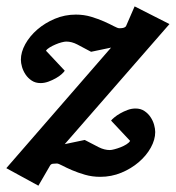

<svg xmlns="http://www.w3.org/2000/svg" viewBox="-36 -546 554 605"><path d="M168 -91.8 231 -105Q257.8 -90.8 275.4 -82Q293 -73.2 310.1 -73.2Q315.4 -73.2 324.7 -75.7Q334 -78.1 344 -82Q354 -85.9 362.3 -91.1Q370.6 -96.2 374 -102.1L314 -166Q316.4 -169.4 324.2 -176Q332 -182.6 342.8 -188.7Q353.5 -194.8 366 -199.5Q378.4 -204.1 391.1 -204.1Q407.2 -204.1 418.9 -196.3Q430.7 -188.5 438.2 -177.2Q445.8 -166 449.5 -153.1Q453.1 -140.1 453.1 -129.9Q453.1 -106 439.2 -80.8Q425.3 -55.7 401.4 -35.2Q377.4 -14.6 346.2 -1.7Q314.9 11.2 279.8 11.2Q254.4 11.2 231.7 4.6Q209 -2 190.9 -9.8Q172.9 -17.6 160.4 -24.2Q147.9 -30.8 143.1 -30.8Q136.2 -30.8 130.6 -30Q125 -29.3 122.1 -24.9L85 39.1L-16.1 -16.1L314 -396L251 -382.8Q224.6 -397 207.3 -406Q189.9 -415 172.9 -415Q167.5 -415 158.2 -412.6Q148.9 -410.2 139.2 -406Q129.4 -401.9 120.8 -396.7Q112.3 -391.6 108.9 -386.2L168 -323.2Q165.5 -318.8 158.2 -312.3Q150.9 -305.7 140.1 -299.6Q129.4 -293.5 116.7 -288.8Q104 -284.2 91.8 -284.2Q75.7 -284.2 64 -292Q52.2 -299.8 44.7 -311Q37.1 -322.3 33.4 -335Q29.8 -347.7 29.8 -357.9Q29.8 -381.8 43.7 -407Q57.6 -432.1 81.5 -452.9Q105.5 -473.6 136.7 -486.8Q168 -500 203.1 -500Q228.5 -500 251.2 -493.2Q273.9 -486.3 292 -478.3Q310.1 -470.2 322.5 -463.6Q335 -457 339.8 -457Q346.7 -457 351.8 -458Q356.9 -459 360.8 -462.9L388.2 -525.9L498 -470.2Z"/></svg>

Font: Charis SIL Afr
Style: Bold Italic
Weight: 700
Italic angle: -11°
Foundry: SIL International
Version: Version 5.000